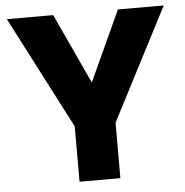

<svg xmlns="http://www.w3.org/2000/svg" viewBox="-51 -752 773 801"><g transform="rotate(-5 335.5 -351.0)"><path d="M250 -232V0H421V-232L664 -702H472L337 -408L201 -702H7Z"/></g></svg>

Font: Poppins
Style: Bold
Weight: 700
Designer: Ninad Kale (Devanagari), Jonny Pinhorn (Latin)
Foundry: Indian Type Foundry
Version: 4.004